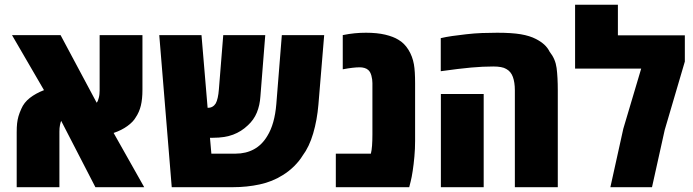

<svg xmlns="http://www.w3.org/2000/svg" viewBox="-20 -777 2877 797"><path d="M49.3 0V-228.5Q49.3 -250 51 -265.1Q52.7 -280.3 56.6 -293.9Q60.5 -307.6 68.4 -325.2Q79.6 -351.6 104 -370.6Q128.4 -389.6 162.6 -402.8L29.8 -631.3H231.4L381.3 -350.6Q384.3 -354 386.5 -359.4Q388.7 -364.7 390.1 -371.1Q392.1 -378.4 392.8 -386.5Q393.6 -394.5 393.6 -402.3V-631.3H571.3V-404.3Q571.3 -365.7 564.7 -338.6Q558.1 -311.5 543.5 -290Q533.2 -271.5 509 -253.9Q484.9 -236.3 451.7 -225.1L578.6 0H376L233.9 -275.4Q232.4 -272 231.2 -267.6Q230 -263.2 229 -257.8Q226.6 -246.6 226.6 -230.5V0Z M692.9 0 641.1 -631.3H816.4L841.8 -329.6Q853 -329.1 861.6 -334Q870.1 -338.9 875.5 -347.7Q880.4 -356.4 883.8 -371.6Q887.2 -386.7 888.7 -407.2L906.7 -631.3H1081.1L1061 -377.4Q1058.6 -339.8 1046.1 -309.6Q1033.7 -279.3 1008.3 -256.3Q981.9 -231 947.5 -218Q913.1 -205.1 864.7 -205.1Q861.3 -205.1 858.2 -205.1Q855 -205.1 851.6 -205.1L857.4 -139.2H958Q1001 -139.2 1034.4 -157.5Q1067.9 -175.8 1089.8 -212.9Q1120.1 -261.7 1127 -344.7L1149.9 -631.3H1325.7L1301.8 -343.3Q1296.4 -278.8 1280 -223.1Q1263.7 -167.5 1235.8 -130.4Q1223.6 -109.9 1201.7 -87.9Q1179.7 -65.9 1153.3 -49.8Q1110.8 -22.9 1058.1 -11.5Q1005.4 0 946.8 0Z M1374 0V-139.2H1519.5Q1522.9 -152.3 1524.4 -172.4Q1525.9 -192.4 1525.9 -219.7V-432.1Q1525.9 -447.3 1521.7 -462.9Q1517.6 -478.5 1508.8 -486.3Q1502.4 -492.2 1492.9 -494.9Q1483.4 -497.6 1473.6 -497.6Q1460 -497.6 1442.9 -495.6Q1425.8 -493.7 1402.8 -489.3V-631.3Q1429.7 -636.7 1452.4 -638.9Q1475.1 -641.1 1499.5 -641.1Q1545.4 -641.1 1579.1 -633.1Q1612.8 -625 1633.3 -612.3Q1658.7 -597.7 1675.5 -570.3Q1692.4 -543 1698.2 -509.8Q1700.7 -495.6 1701.9 -475.8Q1703.1 -456.1 1703.1 -432.1V-191.9Q1703.1 -159.7 1700.2 -127.2Q1697.3 -94.7 1693.1 -67.4Q1689 -40 1684.6 -23.4L1678.7 0Z M2117.2 0V-401.9Q2117.2 -435.1 2108.9 -457.8Q2100.6 -480.5 2081.5 -490.7Q2072.8 -496.1 2059.3 -498.5Q2045.9 -501 2027.8 -501Q1984.4 -501 1935.5 -496.6Q1886.7 -492.2 1809.6 -481.4V-618.7Q1830.1 -623.5 1856.4 -627.4Q1882.8 -631.3 1915 -634.8Q1949.2 -638.7 1980.7 -639.9Q2012.2 -641.1 2043.9 -641.1Q2104.5 -641.1 2141.8 -634.8Q2179.2 -628.4 2204.6 -615.2Q2224.6 -605 2238.8 -592.3Q2252.9 -579.6 2261.7 -562Q2285.6 -532.2 2290.5 -494.6Q2295.4 -457 2295.4 -401.9V0ZM1810.1 0V-386.7H1987.8V0Z M2513.7 0 2567.4 -242.7 2641.6 -492.2H2367.2V-757.3H2544.9V-630.4H2822.8V-521.5L2739.3 -237.8L2686.5 0Z"/></svg>

Font: Open Sans SemiCondensed ExtraBold
Style: Regular
Weight: 800
Width: 4
Designer: Monotype Design Team
Foundry: Monotype Imaging Inc.
Version: Version 3.000